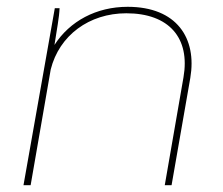

<svg xmlns="http://www.w3.org/2000/svg" viewBox="-20 -544 655 564"><path d="M49 0H70L129 -340C154 -440 242 -505 351 -505C477 -505 539 -432 519 -317L464 0H484L539 -315C559 -432 499 -524 355 -524C263 -524 185 -482 140 -412C147 -458 154 -493 155 -520H141Z"/></svg>

Font: Fixel Display Thin
Style: Italic
Weight: 100
Italic angle: -10°
Designer: AlfaBravo + MacPaw
Foundry: Kyrylo Tkachov, Marchela Mozhyna, Serhii Makarenko, Maria Weinstein, Zakhar Kryvoshyya
Version: Version 1.210;Glyphs 3.2 (3217)